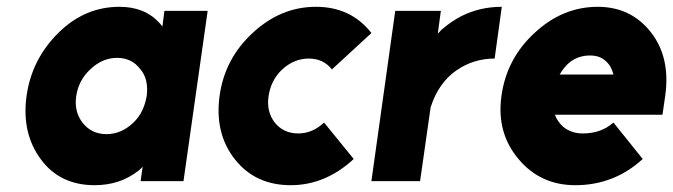

<svg xmlns="http://www.w3.org/2000/svg" viewBox="-20 -532 1978 564"><path d="M463 -500 457 -454Q455 -457 452.5 -460Q450 -463 448 -465Q405 -512 331 -512Q229 -512 152 -436Q73 -358 58 -250Q43 -141 100 -64Q156 12 258 12Q332 12 386 -30Q390 -33 393 -36Q396 -39 399 -42L393 0H519L590 -500ZM324 -362Q367 -362 392 -329Q405 -314 409.5 -294Q414 -274 411 -250Q407 -227 397.5 -207Q388 -187 371 -171Q336 -138 293 -138Q249 -138 223 -171Q197 -204 204 -250Q211 -297 246 -329Q281 -362 324 -362Z M908 -512Q805 -512 723 -436Q640 -360 625 -250Q610 -140 670 -64Q730 12 834 12Q936 12 1019 -65L932 -172Q898 -140 856 -140Q813 -140 787 -172Q762 -205 769 -250Q776 -297 809 -328Q844 -360 887 -360Q930 -360 955 -328L1071 -435Q1011 -512 908 -512Z M1141 -500 1071 0H1214L1245 -217Q1268 -288 1319 -324Q1370 -360 1433 -360L1454 -512Q1390 -512 1336 -485Q1307 -470 1281 -448Q1277 -445 1273.5 -441Q1270 -437 1266 -433L1275 -500Z M1926 -195 1934 -250Q1950 -362 1893 -436Q1834 -512 1736 -512Q1633 -512 1551 -436Q1468 -360 1453 -250Q1438 -142 1503 -65Q1567 12 1670 12Q1784 12 1868 -65L1782 -172Q1746 -140 1692 -140Q1659 -140 1635 -159Q1627 -166 1620.5 -175Q1614 -184 1610 -195ZM1713 -369Q1743 -369 1760 -352Q1776 -338 1782 -313H1624Q1637 -336 1656 -351Q1681 -369 1713 -369Z"/></svg>

Font: Unageo
Style: ExtraBold-Italic
Weight: 800
Designer: Richard Sepsi
Foundry: Richard Sepsi
Version: Version 2.000